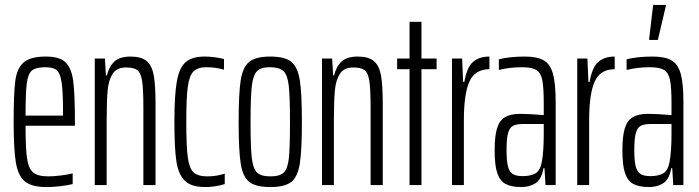

<svg xmlns="http://www.w3.org/2000/svg" viewBox="-20 -746 2816 774"><path d="M282 -239H83Q83 -148 89 -107.5Q95 -67 113.5 -51Q132 -35 175 -35Q196 -35 224.5 -38.5Q253 -42 273 -47V-4Q254 1 224.5 4.5Q195 8 167 8Q108 8 80.5 -14.5Q53 -37 44 -90.5Q35 -144 35 -254Q35 -368 41.5 -419Q48 -470 75 -494Q102 -518 165 -518Q220 -518 244 -495Q268 -472 275 -420.5Q282 -369 282 -256ZM83 -280H234V-299Q234 -380 228 -416.5Q222 -453 208 -464Q194 -475 163 -475Q125 -475 109 -462Q93 -449 88 -410.5Q83 -372 83 -280Z M362 -510H403L407 -442H411Q419 -477 440.5 -497.5Q462 -518 506 -518Q550 -518 571.5 -499.5Q593 -481 600 -441.5Q607 -402 607 -325V0H558V-312Q558 -386 553 -419Q548 -452 534 -463Q520 -474 488 -474Q451 -474 434.5 -449Q418 -424 414 -382Q410 -340 410 -260V0H362Z M683 -254Q683 -363 693 -418.5Q703 -474 729 -496Q755 -518 805 -518Q843 -518 883 -508V-465Q850 -475 813 -475Q777 -475 760 -458Q743 -441 737 -396Q731 -351 731 -256Q731 -157 737 -112Q743 -67 760.5 -51Q778 -35 816 -35Q853 -35 886 -46V-4Q848 8 807 8Q751 8 725 -17.5Q699 -43 691 -96Q683 -149 683 -254Z M942 -254Q942 -371 950.5 -423.5Q959 -476 985 -497Q1011 -518 1070 -518Q1128 -518 1154 -497Q1180 -476 1188.5 -423.5Q1197 -371 1197 -254Q1197 -138 1188.5 -85.5Q1180 -33 1154 -12.5Q1128 8 1070 8Q1011 8 985 -12.5Q959 -33 950.5 -85.5Q942 -138 942 -254ZM1149 -254Q1149 -358 1144 -401Q1139 -444 1122.5 -459.5Q1106 -475 1067 -475Q1031 -475 1015.5 -458.5Q1000 -442 995 -398Q990 -354 990 -254Q990 -153 995 -109.5Q1000 -66 1016 -50.5Q1032 -35 1070 -35Q1108 -35 1124 -50.5Q1140 -66 1144.5 -109Q1149 -152 1149 -254Z M1278 -510H1319L1323 -442H1327Q1335 -477 1356.5 -497.5Q1378 -518 1422 -518Q1466 -518 1487.5 -499.5Q1509 -481 1516 -441.5Q1523 -402 1523 -325V0H1474V-312Q1474 -386 1469 -419Q1464 -452 1450 -463Q1436 -474 1404 -474Q1367 -474 1350.5 -449Q1334 -424 1330 -382Q1326 -340 1326 -260V0H1278Z M1631 0V-467H1581V-510H1631V-658H1679V-510H1740V-467H1679V0Z M1802 -510H1843L1847 -416H1852Q1862 -475 1887 -496.5Q1912 -518 1953 -518V-467Q1895 -467 1872.5 -417.5Q1850 -368 1850 -261V0H1802Z M1974 -140Q1974 -196 1983.5 -228Q1993 -260 2015.5 -273.5Q2038 -287 2077 -287Q2112 -287 2172 -282V-329Q2172 -394 2166 -423.5Q2160 -453 2142 -464Q2124 -475 2084 -475Q2035 -475 1991 -464V-507Q2035 -518 2096 -518Q2145 -518 2171.5 -503Q2198 -488 2209 -449Q2220 -410 2220 -336V0H2179L2175 -68H2171Q2163 -23 2139 -7.5Q2115 8 2081 8Q2041 8 2018 -4.5Q1995 -17 1984.5 -48.5Q1974 -80 1974 -140ZM2164 -92Q2172 -135 2172 -207V-246H2088Q2061 -246 2047.5 -238.5Q2034 -231 2028 -209Q2022 -187 2022 -141Q2022 -98 2027.5 -76Q2033 -54 2046.5 -45Q2060 -36 2087 -36Q2118 -36 2137.5 -46.5Q2157 -57 2164 -92Z M2307 -510H2348L2352 -416H2357Q2367 -475 2392 -496.5Q2417 -518 2458 -518V-467Q2400 -467 2377.5 -417.5Q2355 -368 2355 -261V0H2307Z M2489 -140Q2489 -196 2498.5 -228Q2508 -260 2530.5 -273.5Q2553 -287 2592 -287Q2627 -287 2687 -282V-329Q2687 -394 2681 -423.5Q2675 -453 2657 -464Q2639 -475 2599 -475Q2550 -475 2506 -464V-507Q2550 -518 2611 -518Q2660 -518 2686.5 -503Q2713 -488 2724 -449Q2735 -410 2735 -336V0H2694L2690 -68H2686Q2678 -23 2654 -7.5Q2630 8 2596 8Q2556 8 2533 -4.5Q2510 -17 2499.5 -48.5Q2489 -80 2489 -140ZM2679 -92Q2687 -135 2687 -207V-246H2603Q2576 -246 2562.5 -238.5Q2549 -231 2543 -209Q2537 -187 2537 -141Q2537 -98 2542.5 -76Q2548 -54 2561.5 -45Q2575 -36 2602 -36Q2633 -36 2652.5 -46.5Q2672 -57 2679 -92ZM2597 -585V-590L2613 -726H2664V-721L2632 -585Z"/></svg>

Font: Saira Ultra Condensed Light
Style: Regular
Weight: 300
Width: 1
Designer: Hector Gatti with collaboration of the Omnibus-Type team
Foundry: Omnibus-Type
Version: Version 1.001; ttfautohint (v1.8)